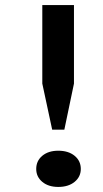

<svg xmlns="http://www.w3.org/2000/svg" viewBox="-20 -725 408 758"><path d="M186 -213 147 -395V-705H272V-395L234 -213ZM123 -58Q123 -90 147 -110Q171 -130 210 -130Q250 -130 274.5 -110Q299 -90 299 -58Q299 -27 274.5 -7Q250 13 210 13Q171 13 147 -7Q123 -27 123 -58Z"/></svg>

Font: PT Serif Caption
Style: Semibold
Weight: 600
Designer: A.Korolkova, O.Umpeleva, V.Yefimov
Foundry: ParaType Ltd
Version: Version 1.00;May 2, 2020;FontCreator 12.0.0.2544 64-bit